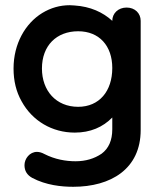

<svg xmlns="http://www.w3.org/2000/svg" viewBox="-20 -493 624 737"><path d="M261 224C405 224 520 156 520 6V-413C520 -442 498 -464 466 -464C434 -464 411 -442 411 -413C375 -446 327 -468 266 -472C260 -472 254 -473 248 -473C210 -473 175 -463 142 -443C77 -403 32 -325 32 -230C32 -183 42 -141 63 -104C104 -29 180 16 267 16C327 16 375 -5 411 -42V3C411 46 397 77 370 97C342 116 309 126 270 126C233 126 191 119 150 98C141 93 131 90 122 90C94 90 74 116 74 141C74 163 84 179 104 190C157 218 216 224 261 224ZM280 -83C195 -83 141 -145 141 -230C141 -318 197 -373 280 -373C361 -373 411 -317 411 -232C411 -143 361 -83 280 -83Z"/></svg>

Font: Dongle
Style: Regular
Weight: 400
Designer: Yanghee Ryu
Foundry: Yanghee Ryu
Version: Version 2.000